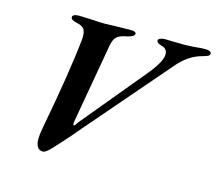

<svg xmlns="http://www.w3.org/2000/svg" viewBox="-97 -779 1034 916"><g transform="rotate(15 419.5 -320.5)"><path d="M150 -38Q150 -57 157 -95Q212 -385 229 -552Q231 -583 222.5 -598Q214 -613 185 -619Q168 -623 161 -627.5Q154 -632 154 -640Q154 -647 162.5 -651Q171 -655 186 -655Q202 -655 246 -653Q281 -650 314 -650Q335 -650 383 -652L445 -653Q456 -653 462.5 -649.5Q469 -646 468 -640Q467 -632 456.5 -627Q446 -622 433 -619Q398 -613 383.5 -600Q369 -587 363 -554L294 -161Q293 -157 293 -151Q293 -143 297 -143Q300 -143 305 -150Q310 -157 314 -163L574 -477Q632 -547 632 -584Q632 -611 602 -619Q578 -625 578 -638Q578 -645 588 -649Q598 -653 611 -653Q640 -653 655 -652L710 -651Q724 -651 740 -652.5Q756 -654 763 -654Q786 -657 811 -657Q823 -657 831 -653Q839 -649 839 -642Q839 -634 829.5 -629.5Q820 -625 801 -620Q736 -602 685 -541L320 -118L300 -94Q249 -36 224 -10Q199 16 187 16Q150 16 150 -38Z"/></g></svg>

Font: EB Garamond SemiBold
Style: Italic
Weight: 600
Italic angle: -17.2°
Designer: Georg Duffner and Octavio Pardo
Foundry: Georg Duffner
Version: Version 1.000